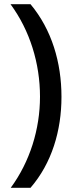

<svg xmlns="http://www.w3.org/2000/svg" viewBox="-20 -734 352 912"><path d="M272 -274C272 -437 226 -593 125 -714H30C122 -589 170 -433 170 -275C170 -120 122 34 31 158H125C226 41 272 -113 272 -274Z"/></svg>

Font: Noto Sans Gujarati Medium
Style: Regular
Weight: 500
Designer: Jelle Bosma - Monotype Design Team, Universal Thirst
Foundry: Monotype Imaging Inc.
Version: Version 2.106